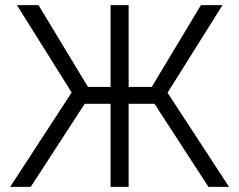

<svg xmlns="http://www.w3.org/2000/svg" viewBox="-20 -727 931 747"><path d="M480.5 -388.7H570.3L761.7 -707H845.7L631.8 -366.2L871.1 0H791L581.1 -323.2H480.5V0H410.2V-323.2H309.6L99.6 0H19.5L258.8 -367.2L45.9 -707H129.9L322.3 -388.7H410.2V-707H480.5Z"/></svg>

Font: Pretendard Std Light
Style: Regular
Weight: 300
Designer: Base glyphs from Inter by Rasmus Andersson; Hangeul glyphs from Noto Sans CJK(Source Han Sans) by Jang Soo-young and Kan
Foundry: Kil Hyung-jin
Version: Version 1.309